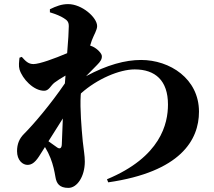

<svg xmlns="http://www.w3.org/2000/svg" viewBox="-20 -849 1040 935"><path d="M246 -447C256 -455 277 -468 299 -481L296 -443C228 -343 145 -245 96 -196C74 -174 63 -147 63 -113C63 -69 90 -45 116 -46C146 -47 164 -77 185 -111L199 -133C210 -115 219 -97 226 -79C239 -46 245 -16 250 13C255 44 269 66 313 66C356 66 393 10 393 -62C393 -93 388 -113 383 -161C377 -224 369 -321 373 -385L374 -394C453 -465 562 -511 636 -511C736 -511 798 -457 798 -340C798 -247 763 -85 501 24L507 39C859 -12 949 -167 949 -305C949 -466 807 -557 667 -557C590 -557 501 -533 399 -478L453 -533C469 -549 477 -561 476 -576C476 -588 455 -611 432 -622L419 -627L427 -652C438 -681 453 -703 453 -722C453 -764 379 -829 312 -829C280 -829 254 -819 223 -804V-789C253 -780 276 -770 290 -761C308 -750 315 -742 315 -721C315 -699 312 -648 307 -590C246 -564 172 -537 143 -537C118 -537 105 -551 86 -572L75 -568C73 -549 70 -528 75 -511C89 -465 143 -407 195 -407C219 -407 226 -432 246 -447ZM286 -272 281 -146C280 -125 270 -121 254 -134L216 -161Z"/></svg>

Font: Source Han Serif KR Heavy
Style: Regular
Weight: 900
Designer: Ryoko NISHIZUKA 西塚涼子 (kana & ideographs); Frank Grießhammer (Latin, Greek & Cyrillic); Wenlong ZHANG 张文龙 (bopomofo); San
Foundry: Adobe
Version: Version 2.001;hotconv 1.1.0;makeotfexe 2.6.0